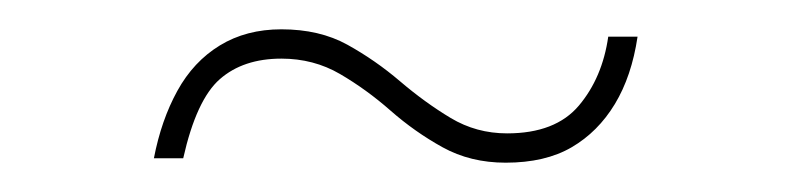

<svg xmlns="http://www.w3.org/2000/svg" viewBox="-20 -390 540 131"><path d="M325 -279Q301 -279 282 -289.5Q263 -300 246.5 -314.5Q230 -329 212 -339.5Q194 -350 172 -350Q146 -350 130 -336Q114 -322 105 -282H85Q90 -308 101 -328Q112 -348 130 -359Q148 -370 172 -370Q198 -370 217 -359.5Q236 -349 253 -334.5Q270 -320 287.5 -309.5Q305 -299 326 -299Q359 -299 375 -318Q391 -337 395 -365H415Q411 -338 399.5 -319Q388 -300 370 -289.5Q352 -279 325 -279Z"/></svg>

Font: DM Sans 9pt Thin
Style: Regular
Weight: 250
Version: Version 4.004;gftools[0.9.30]